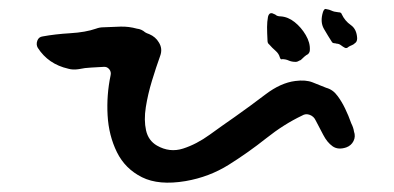

<svg xmlns="http://www.w3.org/2000/svg" viewBox="-20 -490 865 422"><path d="M765 -406Q765 -398 760 -395Q757 -392 753 -390.5Q749 -389 746 -387Q742 -383 738 -385Q734 -387 729.5 -390.5Q725 -394 720 -394Q717 -395 714.5 -395Q712 -395 710 -397Q701 -411 692 -426.5Q683 -442 690 -464Q693 -472 697 -470Q704 -469 709 -466.5Q714 -464 724 -463Q730 -463 731 -459Q738 -444 751 -435Q764 -426 765 -406ZM661 -380Q661 -375 657 -371Q653 -369 649 -365.5Q645 -362 641 -358Q638 -357 635.5 -355.5Q633 -354 630 -354Q621 -354 614.5 -357Q608 -360 600 -360Q597 -358 595 -364Q593 -372 585.5 -378.5Q578 -385 572 -392Q568 -395 568 -400Q567 -419 567 -430.5Q567 -442 569 -453Q571 -462 578 -461Q581 -460 585 -458Q589 -454 597 -454Q613 -453 627.5 -441.5Q642 -430 652 -413Q662 -396 661 -380ZM758 -201Q762 -190 757 -180Q752 -170 741 -166Q723 -160 711 -168.5Q699 -177 690.5 -193.5Q682 -210 674 -225Q670 -234 661 -237.5Q652 -241 644 -236Q604 -217 565 -186Q526 -155 483 -128Q440 -101 388 -92Q329 -82 292 -100.5Q255 -119 237 -155.5Q219 -192 216.5 -236.5Q214 -281 223 -324Q225 -332 220 -338Q215 -344 207 -343Q194 -342 180.5 -341.5Q167 -341 153 -338Q140 -336 130 -339Q86 -349 63 -385Q59 -392 62 -400.5Q65 -409 74 -410Q101 -415 134.5 -417Q168 -419 191 -427Q199 -430 207 -430Q227 -431 245 -431.5Q263 -432 281 -427Q291 -426 299 -419Q302 -417 308 -415Q322 -409 329 -397Q338 -383 332 -367Q323 -342 314 -312.5Q305 -283 300.5 -254.5Q296 -226 301 -203.5Q306 -181 325 -170Q353 -154 382.5 -163.5Q412 -173 441 -194Q470 -215 496 -233Q530 -257 563.5 -282.5Q597 -308 629 -312Q652 -315 667 -309Q682 -303 697 -297Q712 -293 722 -279Q731 -267 738.5 -251.5Q746 -236 752 -219Q757 -209 758 -201Z"/></svg>

Font: Slackside One
Style: Regular
Weight: 400
Version: Version 1.000